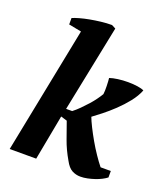

<svg xmlns="http://www.w3.org/2000/svg" viewBox="-139 -848 824 953"><g transform="rotate(20 272.5 -371.5)"><path d="M315 -45Q287 -93 270.5 -140Q254 -187 239 -229L206 -239L161 0H21L154 -669L87 -682V-716Q101 -722 124 -728.5Q147 -735 174 -740Q201 -745 230.5 -748.5Q260 -752 288 -752L309 -741L216 -283H248Q265 -296 283 -314Q301 -332 317 -350Q333 -368 345.5 -385.5Q358 -403 365 -415Q366 -422 366.5 -434Q367 -446 366.5 -458.5Q366 -471 365.5 -482.5Q365 -494 364 -500Q381 -506 407 -509.5Q433 -513 460 -513Q487 -513 510.5 -509.5Q534 -506 545 -500Q532 -467 506.5 -435Q481 -403 451.5 -375Q422 -347 393.5 -324.5Q365 -302 347 -289Q354 -270 368.5 -241Q383 -212 401 -180.5Q419 -149 439 -119.5Q459 -90 476 -69H530V-35Q520 -27 504.5 -19Q489 -11 471 -5Q453 1 434 5Q415 9 397 9Q373 9 352.5 -2Q332 -13 315 -45Z"/></g></svg>

Font: PTSerif
Style: Bold Italic
Weight: 700
Italic angle: -12°
Designer: A.Korolkova, O.Umpeleva, V.Yefimov
Foundry: ParaType Ltd
Version: Version 1.000W OFL; ttfautohint (v1.2) -l 8 -r 50 -G 200 -x 